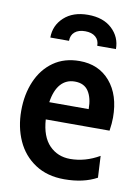

<svg xmlns="http://www.w3.org/2000/svg" viewBox="-82 -764 607 830"><g transform="rotate(10 221.5 -349.0)"><path d="M415 -231H135Q140 -156 176.5 -118.5Q213 -81 268 -81Q334 -81 396 -117L401 -22Q342 10 258 10Q183 10 130 -25Q77 -60 50.5 -119Q24 -178 24 -250Q24 -322 49 -380Q74 -438 121.5 -471.5Q169 -505 236 -505Q320 -505 370 -446.5Q420 -388 420 -289Q420 -264 415 -231ZM310 -307Q310 -356 291 -385Q272 -414 231 -414Q193 -414 169 -387Q145 -360 137 -307ZM381 -583H299Q299 -608 282.5 -622Q266 -636 237 -636Q208 -636 191.5 -622Q175 -608 175 -583H93Q93 -636 132 -672Q171 -708 237 -708Q304 -708 342.5 -672Q381 -636 381 -583Z"/></g></svg>

Font: Cabin Condensed SemiBold
Style: Regular
Weight: 600
Width: 3
Designer: Pablo Impallari
Foundry: Pablo Impallari. http://www.impallari.com Igino Marini. http://www.ikern.com
Version: Version 2.001